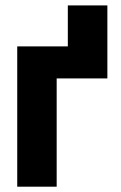

<svg xmlns="http://www.w3.org/2000/svg" viewBox="-20 -703 456 723"><path d="M384.3 -682.6V-407.7H235.4V-682.6ZM360.4 -528.3V-407.7H193.4V0H44.9V-528.3Z"/></svg>

Font: Roboto Condensed ExtraBold
Style: Regular
Weight: 800
Designer: Christian Robertson
Foundry: Google
Version: Version 3.008; 2023